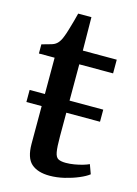

<svg xmlns="http://www.w3.org/2000/svg" viewBox="-109 -750 586 820"><g transform="rotate(15 184.0 -340.0)"><path d="M193 10Q140.5 10 112.2 -14.8Q84 -39.5 84 -102.5V-268.5H16.5V-322H84V-482.5H14.5V-523Q24 -526 35.8 -529Q47.5 -532 57.8 -535.2Q68 -538.5 73.5 -542.5Q80 -547 84.5 -552.5Q89 -558 93 -565.2Q97 -572.5 100.5 -582Q105.5 -594 111.5 -614.5Q117.5 -635 123.5 -656Q129.5 -677 132.5 -690.5H191L192.5 -543H342.5V-482.5H193V-322H342V-268.5H193V-164.5Q193 -117 197 -95Q201 -73 212.8 -67Q224.5 -61 246 -61Q263.5 -61 283 -64.2Q302.5 -67.5 319.8 -72.5Q337 -77.5 347 -82.5L362 -41.5Q347 -29.5 319.2 -17.8Q291.5 -6 258.2 2Q225 10 193 10Z"/></g></svg>

Font: Merriweather 48pt Medium
Style: Regular
Weight: 500
Version: Version 2.100